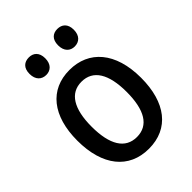

<svg xmlns="http://www.w3.org/2000/svg" viewBox="-215 -844 960 960"><g transform="rotate(-45 265.0 -364.0)"><path d="M365 -614C397 -614 421 -635 421 -677C421 -719 397 -738 365 -738C334 -738 310 -720 310 -677C310 -635 334 -614 365 -614ZM164 -614C195 -614 219 -635 219 -677C219 -719 195 -738 164 -738C132 -738 108 -720 108 -677C108 -635 132 -614 164 -614ZM266 10C408 10 489 -95 489 -269C489 -450 399 -550 263 -550C124 -550 41 -447 41 -272C41 -95 125 10 266 10ZM265 -74C183 -74 141 -143 141 -271C141 -397 183 -466 264 -466C346 -466 388 -397 388 -270C388 -143 347 -74 265 -74Z"/></g></svg>

Font: Noto Sans Mono Condensed Medium
Style: Regular
Weight: 500
Width: 3
Designer: Monotype Design Team
Foundry: Monotype Imaging Inc.
Version: Version 2.014